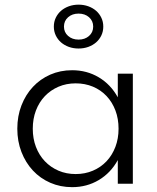

<svg xmlns="http://www.w3.org/2000/svg" viewBox="-20 -777 666 812"><path d="M53.2 -232.7Q53.2 -285.9 70.7 -331.1Q88.2 -376.4 119.1 -409.5Q150 -442.7 192.5 -461.4Q235 -480 285 -480Q347.3 -480 397.7 -450Q448.2 -420 478.2 -365.5V-465.5H541.8V0H478.2V-100Q448.2 -45.5 397.7 -15.5Q347.3 14.5 285 14.5Q235 14.5 192.5 -4.1Q150 -22.7 119.1 -55.9Q88.2 -89.1 70.7 -134.3Q53.2 -179.5 53.2 -232.7ZM118.6 -232.7Q118.6 -190.9 132 -155.7Q145.5 -120.5 169.8 -95Q194.1 -69.5 227.3 -55.2Q260.5 -40.9 300 -40.9Q339.5 -40.9 373 -55.2Q406.4 -69.5 430.5 -95Q454.5 -120.5 468 -155.7Q481.4 -190.9 481.4 -232.7Q481.4 -275 468 -310.2Q454.5 -345.5 430.5 -370.9Q406.4 -396.4 373 -410.5Q339.5 -424.5 300 -424.5Q260.5 -424.5 227.3 -410.2Q194.1 -395.9 169.8 -370.5Q145.5 -345 132 -309.8Q118.6 -274.5 118.6 -232.7ZM312.3 -571.8Q290.5 -571.8 271.4 -578.6Q252.3 -585.5 238.2 -597.7Q224.1 -610 215.9 -627Q207.7 -644.1 207.7 -664.5Q207.7 -685 215.9 -702Q224.1 -719.1 238.2 -731.4Q252.3 -743.6 271.4 -750.5Q290.5 -757.3 312.3 -757.3Q334.1 -757.3 353.2 -750.5Q372.3 -743.6 386.4 -731.4Q400.5 -719.1 408.6 -702Q416.8 -685 416.8 -664.5Q416.8 -644.1 408.6 -627Q400.5 -610 386.4 -597.7Q372.3 -585.5 353.2 -578.6Q334.1 -571.8 312.3 -571.8ZM312.3 -609.5Q339.1 -609.5 356.6 -625Q374.1 -640.5 374.1 -664.5Q374.1 -688.6 356.6 -704.1Q339.1 -719.5 312.3 -719.5Q285.5 -719.5 268 -704.1Q250.5 -688.6 250.5 -664.5Q250.5 -640.5 268 -625Q285.5 -609.5 312.3 -609.5Z"/></svg>

Font: Spartan
Style: Regular
Weight: 400
Designer: Matt Bailey, Mirko Velimirovic
Foundry: Matt Bailey
Version: Version 1.005